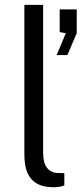

<svg xmlns="http://www.w3.org/2000/svg" viewBox="-20 -763 335 788"><path d="M201 5.5Q164 5.5 140.2 -5.2Q116.5 -16 103.2 -35Q90 -54 85 -78.5Q80 -103 80 -130V-743H157V-136.5Q157 -94 173 -74.2Q189 -54.5 215 -53L244 -52.5V-1.5Q233 2 221.5 3.8Q210 5.5 201 5.5ZM212.5 -537 250 -626.5 225 -631.5V-724.5H295V-627L256.5 -537Z"/></svg>

Font: Public Sans Thin Light
Style: Regular
Weight: 300
Version: Version 1.007